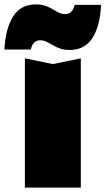

<svg xmlns="http://www.w3.org/2000/svg" viewBox="-65 -852 479 872"><path d="M-45 -627Q-40 -722 -5.5 -777Q29 -832 97 -832Q123 -832 141.5 -825.5Q160 -819 174.5 -810Q189 -801 202.5 -794.5Q216 -788 231 -788Q249 -788 259.5 -799.5Q270 -811 274 -830H394Q390 -735 355 -680Q320 -625 252 -625Q227 -625 208 -631.5Q189 -638 174.5 -647Q160 -656 146.5 -662.5Q133 -669 118 -669Q100 -669 89.5 -658Q79 -647 75 -627ZM48 -587 175 -561 302 -587V0H48Z"/></svg>

Font: Unbounded Black
Style: Regular
Weight: 900
Designer: Luke Prowse, Jean-Baptiste Morizot, Fátima Lázaro, Florian Runge
Foundry: NaN
Version: Version 1.701;gftools[0.9.28.dev5+ged2979d]